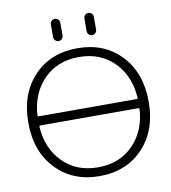

<svg xmlns="http://www.w3.org/2000/svg" viewBox="-99 -1039 990 1112"><g transform="rotate(-10 396.0 -483.0)"><path d="M102.5 -420.9Q102.5 -414.1 109.4 -414.1H683.6Q691.4 -414.1 691.4 -420.9Q683.6 -547.9 605.5 -628.9Q525.4 -711.9 397 -711.9Q268.6 -711.9 188.5 -628.9Q110.4 -547.9 102.5 -420.9ZM109.4 -360.4Q102.5 -360.4 102.5 -353.5Q110.4 -226.6 188.5 -146.5Q268.6 -63.5 397 -63.5Q525.4 -63.5 605.5 -146.5Q683.6 -226.6 691.4 -353.5Q691.4 -360.4 683.6 -360.4ZM140.6 -116.2Q43 -218.8 43 -387.7Q43 -556.6 140.6 -660.2Q238.3 -763.7 397 -763.7Q555.7 -763.7 653.3 -660.2Q751 -556.6 751 -387.7Q751 -218.8 653.3 -115.2Q555.7 -11.7 397 -11.7Q238.3 -11.7 140.6 -116.2ZM270.5 -851.6V-925.8Q270.5 -937.5 278.8 -945.8Q287.1 -954.1 298.3 -954.1Q309.6 -954.1 317.9 -945.8Q326.2 -937.5 326.2 -925.8V-851.6Q326.2 -839.8 317.9 -831.5Q309.6 -823.2 298.3 -823.2Q287.1 -823.2 278.8 -831.5Q270.5 -839.8 270.5 -851.6ZM467.8 -851.6V-925.8Q467.8 -937.5 476.1 -945.8Q484.4 -954.1 495.6 -954.1Q506.8 -954.1 515.1 -945.8Q523.4 -937.5 523.4 -925.8V-851.6Q523.4 -839.8 515.1 -831.5Q506.8 -823.2 495.6 -823.2Q484.4 -823.2 476.1 -831.5Q467.8 -839.8 467.8 -851.6Z"/></g></svg>

Font: irohamaru Light
Style: Regular
Weight: 200
Designer: [Source Han Sans]
Ryoko NISHIZUKA  (kana & ideographs); Paul D. Hunt (Latin, Greek & Cyrillic); Wenlong ZHANG  (bopomofo
Version: Version 1.01